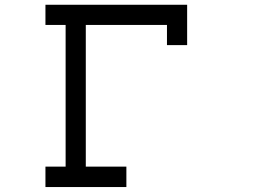

<svg xmlns="http://www.w3.org/2000/svg" viewBox="-20 -712 1040 790"><path d="M167 -26.4H250V-609.4H167V-692.4H750V-526.4H667V-609.4H333V-26.4H500V57.6H167Z"/></svg>

Font: KH Dot kagurazaka 12
Style: Regular
Weight: 400
Designer: Original version for X68000 by Keitarou Hiraki (http://hp.vector.co.jp/authors/VA000874/) / TrueType conversion by Homem
Version: Version 1.00.20150527